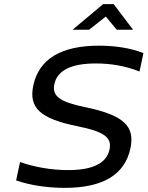

<svg xmlns="http://www.w3.org/2000/svg" viewBox="-20 -900 714 929"><path d="M655 -554 674 -643C614 -667 539 -679 459 -679C279 -679 169 -617 141 -486C119 -380 171 -326 356 -289C484 -263 522 -235 510 -177C496 -112 433 -77 309 -77C228 -77 145 -92 77 -116L58 -27C127 -3 212 9 293 9C482 9 584 -57 611 -182C634 -290 579 -343 390 -382C268 -407 231 -436 243 -493C257 -558 322 -593 444 -593C516 -593 587 -581 655 -554ZM331 -756H411L492 -820L545 -756H624L530 -880H479Z"/></svg>

Font: LT Wave Text Italic
Style: Regular
Weight: 400
Designer: Daniel Lyons
Version: Version 2.5 (Glyphs App)